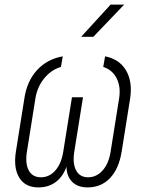

<svg xmlns="http://www.w3.org/2000/svg" viewBox="-20 -805 640 835"><path d="M147 10Q90 10 64 -32Q38 -74 49 -145L86 -377Q97 -452 141 -500Q185 -548 253 -560L245 -514Q202 -501 172 -464Q142 -427 134 -377L97 -145Q89 -94 105 -64Q121 -34 158 -34Q195 -34 221 -64Q247 -94 255 -145L293 -382H341L303 -145Q295 -94 311 -64Q327 -34 363 -34Q400 -34 426.5 -64Q453 -94 461 -145L498 -377Q506 -427 487.5 -464Q469 -501 429 -514L437 -560Q499 -548 528 -499Q557 -450 546 -377L509 -145Q497 -71 458.5 -30.5Q420 10 361 10Q318 10 294 -14Q270 -38 269 -80Q254 -37 222.5 -13.5Q191 10 147 10ZM333 -645 461 -785H520L386 -645Z"/></svg>

Font: JetBrains Mono NL Thin
Style: Italic
Weight: 100
Italic angle: -9°
Monospace: yes
Designer: Philipp Nurullin, Konstantin Bulenkov
Foundry: JetBrains
Version: Version 2.305; ttfautohint (v1.8.4.7-5d5b)